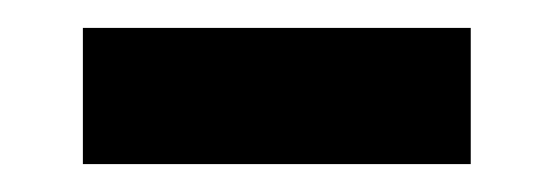

<svg xmlns="http://www.w3.org/2000/svg" viewBox="-20 -715 401 139"><path d="M40 -596.2V-694.8H320.8V-596.2Z"/></svg>

Font: LT Superior
Style: Bold
Weight: 400
Designer: Daniel Lyons
Foundry: LyonsType
Version: Version 1.000